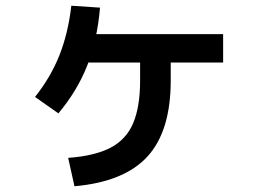

<svg xmlns="http://www.w3.org/2000/svg" viewBox="-20 -658 920 676"><path d="M220 -102.2Q313.3 -108.9 368.9 -137.8Q424.4 -166.7 448.9 -224.4Q473.3 -282.2 473.3 -374.4V-491.1H581.1V-374.4Q581.1 -196.7 499.4 -107.2Q417.8 -17.8 242.2 -2.2ZM103.3 -316.7Q158.9 -386.7 189.4 -463.9Q220 -541.1 231.1 -637.8L332.2 -631.1Q322.2 -515.6 286.7 -426.1Q251.1 -336.7 185.6 -258.9ZM243.3 -437.8V-537.8H765.6V-437.8Z"/></svg>

Font: Paperlogy 6 SemiBold
Style: Regular
Weight: 600
Designer: redesigned by Lee Juim, glyphs from Gmarket Sans & Montserrat
Foundry: PT&
Version: Version 1.001